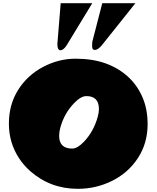

<svg xmlns="http://www.w3.org/2000/svg" viewBox="-20 -1172 988 1211"><path d="M341.8 -894.5 362.8 -1151.9H562L401.9 -888.7Q380.9 -855 361.3 -855Q341.8 -855 341.8 -894.5ZM561 -880.9 562 -907.7 625 -1151.9H834L624 -888.7Q598.6 -856.9 577.1 -856.9Q561 -856.9 561 -880.9ZM470.7 19Q297.4 19 169.9 -93.3Q129.4 -128.9 99.6 -174.8Q36.1 -272 36.1 -392.3Q36.1 -512.7 94.7 -605.5Q153.3 -698.2 252 -750Q350.6 -801.8 456.3 -801.8Q562 -801.8 642.6 -773.4Q723.1 -745.1 783 -692.1Q842.8 -639.2 877 -562.5Q911.1 -485.8 911.1 -389.2Q911.1 -269 850.1 -175.5Q789.1 -82 687.5 -31.5Q585.9 19 470.7 19ZM604 -483.4Q604 -565.9 524.9 -565.9Q490.7 -565.9 448.7 -522.9Q385.7 -458 360.8 -368.2Q353 -339.8 353 -315.9Q353 -234.9 435.1 -234.9Q435.5 -234.9 435.5 -234.9Q468.3 -234.9 509.8 -278.3Q570.8 -342.8 596.2 -434.6Q604 -462.9 604 -483.4Z"/></svg>

Font: Fz Rammetto One
Style: Regular
Weight: 400
Designer: Vernon Adams
Foundry: Vernon Adams
Version: Vit hóa bi c Thuy @ FontZin.Com